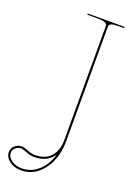

<svg xmlns="http://www.w3.org/2000/svg" viewBox="-317 -824 771 1128"><g transform="rotate(20 69.0 -260.0)"><path d="M137.7 80.6Q99.6 140.1 17.1 140.1Q-8.3 140.1 -34.7 129.4Q-61 118.7 -70.3 118.7Q-91.3 118.7 -106 132.1Q-120.6 145.5 -120.6 163.6Q-120.6 188.5 -94.2 208.3Q-67.9 228 -29.3 228Q28.8 228 73.2 188.5Q117.7 148.9 137.7 80.6ZM24.9 -759.8H254.9V-752.4H237.3Q191.4 -752.4 177 -746.6Q162.6 -740.7 162.6 -727.5V-15.1Q162.6 95.7 108.2 168Q53.7 240.2 -29.3 240.2Q-72.3 240.2 -102.3 217.8Q-132.3 195.3 -132.3 163.6Q-132.3 139.6 -114.3 123Q-96.2 106.4 -70.3 106.4Q-56.2 106.4 -30.3 117.2Q-4.4 127.9 17.1 127.9Q81.5 127.9 115.7 89.4Q149.9 50.8 149.9 -15.1V-727.5Q149.9 -740.7 135.5 -746.6Q121.1 -752.4 75.2 -752.4H24.9Z"/></g></svg>

Font: ZnikomitNo24
Style: Thin
Weight: 300
Designer: gluk
Foundry: gluk
Version: Version 0.55